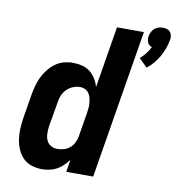

<svg xmlns="http://www.w3.org/2000/svg" viewBox="-86 -849 860 934"><g transform="rotate(10 344.5 -382.0)"><path d="M599 -567 558 -607Q573 -620 585.5 -636Q598 -652 607 -670Q599 -672 593.5 -677Q588 -682 585 -689Q582 -696 581.5 -704Q581 -712 582 -720Q584 -730 589 -740.5Q594 -751 603 -758.5Q612 -766 622.5 -769Q633 -772 644 -772Q655 -772 664.5 -769Q674 -766 680 -758.5Q686 -751 688 -740.5Q690 -730 688 -720Q684 -698 676.5 -677Q669 -656 658 -636.5Q647 -617 632 -599Q617 -581 599 -567ZM184 8Q156 8 131.5 0Q107 -8 89.5 -25.5Q72 -43 62 -66.5Q52 -90 48 -116Q44 -142 45.5 -168.5Q47 -195 51 -222L71 -343Q75 -365 81 -387Q87 -409 97 -429.5Q107 -450 122 -469Q137 -488 156 -502Q175 -516 197.5 -522Q220 -528 242 -528Q265 -528 287.5 -522.5Q310 -517 327 -503.5Q344 -490 355.5 -471.5Q367 -453 373 -431L423 -735H556L435 0H302L312 -61Q300 -45 286 -31.5Q272 -18 255.5 -9Q239 0 220 4Q201 8 184 8ZM239 -102Q255 -102 271 -106.5Q287 -111 300.5 -122Q314 -133 321.5 -148.5Q329 -164 332 -180L352 -301Q354 -314 355 -327Q356 -340 354.5 -352.5Q353 -365 350 -376.5Q347 -388 339.5 -398Q332 -408 321 -413Q310 -418 297 -418Q280 -418 262.5 -411Q245 -404 231.5 -390.5Q218 -377 211 -360Q204 -343 202 -325L181 -204Q179 -187 179 -169Q179 -151 185.5 -135.5Q192 -120 206.5 -111Q221 -102 239 -102Z"/></g></svg>

Font: Iosevka Aile Extrabold
Style: Italic
Weight: 800
Italic angle: -9°
Designer: Belleve Invis
Foundry: Belleve Invis
Version: Version 31.1.0; ttfautohint (v1.8.4)